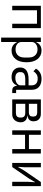

<svg xmlns="http://www.w3.org/2000/svg" viewBox="1326 -1894 768 3461"><g transform="rotate(90 1710.5 -164.0)"><path d="M85 -516H488V0H408V-446H165V0H85Z M658 0ZM658 -516H738V-432H742Q762 -481 800.5 -504.5Q839 -528 893 -528Q941 -528 980 -509Q1019 -490 1046.5 -455Q1074 -420 1088.5 -370Q1103 -320 1103 -258Q1103 -196 1088.5 -146Q1074 -96 1046.5 -61Q1019 -26 980 -7Q941 12 893 12Q788 12 742 -84H738V200H658ZM871 -60Q939 -60 978 -102.5Q1017 -145 1017 -214V-302Q1017 -371 978 -413.5Q939 -456 871 -456Q844 -456 819.5 -448.5Q795 -441 777 -428Q759 -415 748.5 -396.5Q738 -378 738 -357V-165Q738 -140 748.5 -120.5Q759 -101 777 -87.5Q795 -74 819.5 -67Q844 -60 871 -60Z M1197 0ZM1613 0Q1568 0 1548.5 -24Q1529 -48 1524 -84H1519Q1502 -36 1463 -12Q1424 12 1370 12Q1288 12 1242.5 -30Q1197 -72 1197 -144Q1197 -217 1250.5 -256Q1304 -295 1417 -295H1519V-346Q1519 -401 1489 -430Q1459 -459 1397 -459Q1350 -459 1318.5 -438Q1287 -417 1266 -382L1218 -427Q1239 -469 1285 -498.5Q1331 -528 1401 -528Q1495 -528 1547 -482Q1599 -436 1599 -354V-70H1658V0ZM1383 -56Q1413 -56 1438 -63Q1463 -70 1481 -83Q1499 -96 1509 -113Q1519 -130 1519 -150V-235H1413Q1344 -235 1312.5 -215Q1281 -195 1281 -157V-136Q1281 -98 1308.5 -77Q1336 -56 1383 -56Z M1772 -516H2032Q2095 -516 2131 -480.5Q2167 -445 2167 -385Q2167 -288 2066 -276V-272Q2126 -267 2155.5 -234.5Q2185 -202 2185 -154Q2185 -123 2175.5 -95Q2166 -67 2148 -46Q2130 -25 2104 -12.5Q2078 0 2045 0H1772ZM2021 -66Q2057 -66 2078 -85Q2099 -104 2099 -139V-162Q2099 -197 2078 -216Q2057 -235 2021 -235H1852V-66ZM2011 -300Q2044 -300 2062.5 -316.5Q2081 -333 2081 -364V-386Q2081 -417 2062.5 -433.5Q2044 -450 2011 -450H1852V-300Z M2330 -516H2410V-301H2668V-516H2748V0H2668V-231H2410V0H2330Z M2918 -516H2996V-230L2988 -106H2992L3056 -216L3262 -516H3336V0H3258V-286L3266 -410H3262L3198 -300L2992 0H2918Z"/></g></svg>

Font: Aneliza
Style: Regular
Weight: 400
Designer: Mike Abbink, Paul van der Laan, Pieter van Rosmalen
Foundry: Bold Monday
Version: Version 3.001;September 8, 2019;FontCreator 11.5.0.2425 64-b